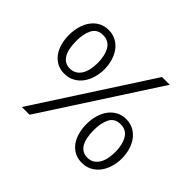

<svg xmlns="http://www.w3.org/2000/svg" viewBox="-161 -904 1141 1141"><g transform="rotate(45 409.0 -333.5)"><path d="M186 -665Q221 -665 248.5 -650Q276 -635 294.5 -610Q313 -585 323 -551.5Q333 -518 333 -481Q333 -445 323 -411Q313 -377 294 -351Q275 -325 246.5 -309.5Q218 -294 182 -294Q147 -294 120 -308.5Q93 -323 75 -348Q57 -373 48 -406.5Q39 -440 39 -477Q39 -516 49 -550.5Q59 -585 78 -610.5Q97 -636 124 -650.5Q151 -665 186 -665ZM183 -339Q208 -339 226 -350Q244 -361 255.5 -380Q267 -399 272.5 -424.5Q278 -450 278 -479Q278 -542 255 -581Q232 -620 184 -620Q135 -620 115 -581.5Q95 -543 95 -483Q95 -411 118 -375Q141 -339 183 -339ZM209 24H144L607 -691H672ZM634 -364Q669 -364 696.5 -349Q724 -334 742.5 -309Q761 -284 771 -250.5Q781 -217 781 -180Q781 -144 771 -110Q761 -76 742 -50Q723 -24 694.5 -8.5Q666 7 630 7Q595 7 568 -7.5Q541 -22 523 -47Q505 -72 496 -105.5Q487 -139 487 -176Q487 -215 497 -249.5Q507 -284 526 -309.5Q545 -335 572 -349.5Q599 -364 634 -364ZM631 -38Q656 -38 674 -49Q692 -60 703.5 -79Q715 -98 720.5 -123.5Q726 -149 726 -178Q726 -241 703 -280Q680 -319 632 -319Q583 -319 563 -280.5Q543 -242 543 -182Q543 -110 566 -74Q589 -38 631 -38Z"/></g></svg>

Font: Quattrocento Sans
Style: Regular
Weight: 400
Designer: Pablo Impallari
Foundry: Pablo Impallari, Igino Marini, Brenda Gallo
Version: Version 2.000